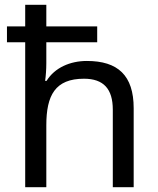

<svg xmlns="http://www.w3.org/2000/svg" viewBox="-20 -780 658 800"><path d="M173 -760H85V-670H9V-604H85V0H173V-258C173 -383 210 -452 330 -452C412 -452 450 -409 450 -323V0H537V-329C537 -466 471 -526 342 -526C272 -526 208 -498 174 -443H168C171 -464 173 -491 173 -517V-604H385V-670H173Z"/></svg>

Font: Noto Sans Syriac Western
Style: Regular
Weight: 400
Designer: Patrick Giasson and the Monotype Design Team
Foundry: Monotype Imaging Inc.
Version: Version 3.000